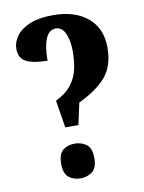

<svg xmlns="http://www.w3.org/2000/svg" viewBox="-83 -782 635 849"><g transform="rotate(-10 234.5 -358.0)"><path d="M162 -349Q209 -372 233 -403.5Q257 -435 265 -472.5Q273 -510 273 -551Q273 -600 258.5 -632Q244 -664 216 -664Q186 -664 171 -629Q156 -594 156 -530Q95 -530 62 -546Q29 -562 29 -605Q29 -635 49 -662.5Q69 -690 110 -707Q151 -724 215 -724Q312 -724 369.5 -676Q427 -628 427 -541Q427 -461 387 -412.5Q347 -364 262 -323L241 -226H182ZM210 8Q179 8 157.5 -9Q136 -26 136 -70Q136 -115 157.5 -131.5Q179 -148 210 -148Q240 -148 262.5 -131.5Q285 -115 285 -70Q285 -26 262.5 -9Q240 8 210 8Z"/></g></svg>

Font: Noto Serif ExtraCondensed ExtraBold
Style: Regular
Weight: 800
Width: 2
Designer: Monotype Design Team
Foundry: Monotype Imaging Inc.
Version: Version 2.013; ttfautohint (v1.8.4.7-5d5b)